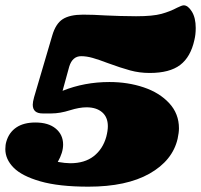

<svg xmlns="http://www.w3.org/2000/svg" viewBox="-23 -695 755 721"><path d="M712 -590Q712 -565 707 -545Q693 -481 653.5 -451Q614 -421 539 -421Q501 -421 466 -430.5Q431 -440 382 -458Q348 -471 325 -477.5Q302 -484 282 -484Q249 -484 237 -445L212 -354Q294 -387 388 -387Q457 -387 516.5 -367Q576 -347 612.5 -307.5Q649 -268 649 -213Q649 -197 644 -174Q625 -92 538.5 -43Q452 6 309 6Q198 6 128.5 -14Q59 -34 28 -65.5Q-3 -97 -3 -135Q-3 -151 1 -164Q11 -198 38.5 -216.5Q66 -235 110 -235Q159 -235 186.5 -212Q214 -189 214 -152Q214 -122 194 -87Q222 -82 241 -82Q295 -82 329 -108.5Q363 -135 376 -181Q382 -204 382 -221Q382 -255 360.5 -273.5Q339 -292 302 -292Q275 -292 240 -281Q202 -269 170 -269H137Q100 -269 100 -302Q100 -312 105 -330L173 -561Q186 -606 212.5 -623Q239 -640 289 -640Q327 -640 374 -637Q392 -636 427 -635Q462 -634 488 -634Q551 -634 583.5 -643Q616 -652 642 -666Q660 -675 667 -675Q683 -675 697.5 -651.5Q712 -628 712 -590Z"/></svg>

Font: Shrikhand
Style: Regular
Weight: 400
Italic angle: -14°
Designer: Jonny Pinhorn
Foundry: Jonny Pinhorn
Version: Version 1.001;PS 1.001;hotconv 1.0.88;makeotf.lib2.5.647800